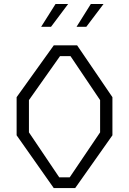

<svg xmlns="http://www.w3.org/2000/svg" viewBox="-20 -962 660 982"><path d="M255 0H364.5L555 -270V-465L374.5 -730H255L65 -465V-270ZM128 -285V-450L287 -675H340.5L492 -450V-285L336.5 -55H283ZM190.5 -825H241L328.5 -941.5H264ZM371.5 -825H421.5L509.5 -941.5H444.5Z"/></svg>

Font: Monaspace Krypton ExtraLight
Style: Regular
Weight: 200
Designer: Riley Cran & the Lettermatic Team
Foundry: Lettermatic
Version: Version 1.101 (Monaspace Krypton)